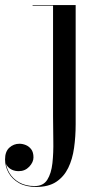

<svg xmlns="http://www.w3.org/2000/svg" viewBox="-97 -480 408 760"><path d="M46 260Q5.5 260 -21.8 244.5Q-49 229 -63 204Q-77 179 -77 151Q-77 120 -60 104.5Q-43 89 -20 89Q-7.5 89 5.2 94.2Q18 99.5 26.8 111.2Q35.5 123 35.5 143Q35.5 162 18.8 179.8Q2 197.5 -23 197.5Q-37.5 197.5 -49.5 192Q-61.5 186.5 -68.8 176.2Q-76 166 -76 151H-74.5Q-74.5 179.5 -60.5 203.5Q-46.5 227.5 -21 242Q4.5 256.5 40.5 256.5Q74.5 256.5 90.2 231.5Q106 206.5 110.5 165.8Q115 125 114 76.2Q113 27.5 113 -20V-457.5H32V-460H202.5V11.5Q202.5 60.5 196.2 105.2Q190 150 173 184.8Q156 219.5 125.5 239.8Q95 260 46 260Z"/></svg>

Font: Bodoni Moda 72pt
Style: Regular
Weight: 400
Designer: Owen Earl
Foundry: indestructible type
Version: Version 2.005